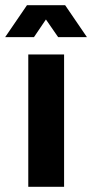

<svg xmlns="http://www.w3.org/2000/svg" viewBox="-44 -720 355 740"><path d="M65 0V-510H203V0ZM-24 -577 60 -700H207L291 -577H180L133 -645L87 -577Z"/></svg>

Font: MuseoModerno SemiBold
Style: Regular
Weight: 600
Designer: Pablo Cosgaya, Héctor Gatti, Marcela Romero, and the Authors of The MuseoModerno Project.
Foundry: Omnibus-Type Team
Version: Version 1.001